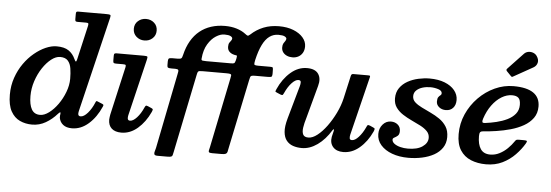

<svg xmlns="http://www.w3.org/2000/svg" viewBox="-56 -978 3746 1306"><g transform="rotate(5 1817.0 -325.0)"><path d="M416.5 -320Q416.5 -275.5 399 -229.2Q381.5 -183 353.8 -144Q326 -105 294 -81.2Q262 -57.5 233.5 -57.5Q193.5 -57.5 175.5 -89.5Q157.5 -121.5 157.5 -180Q157.5 -232 174 -282Q190.5 -332 217.5 -372.8Q244.5 -413.5 275.8 -437.8Q307 -462 336 -462Q372 -462 389.2 -442.2Q406.5 -422.5 411.5 -390Q416.5 -357.5 416.5 -320ZM654 -150Q658.5 -159.5 657 -162.8Q655.5 -166 647.5 -169.5L616.5 -182.5Q610 -185.5 607.5 -184.2Q605 -183 602 -176Q583.5 -131 557.5 -101.2Q531.5 -71.5 509 -71.5Q492 -71.5 492 -89Q492 -93 492.8 -98.2Q493.5 -103.5 494.5 -107.5L651 -757.5Q655 -773 650.2 -776.5Q645.5 -780 625.5 -780H431Q421 -780 418.5 -776Q416 -772 416 -761V-728Q416 -717 419.2 -713.5Q422.5 -710 433 -710H491.5Q505.5 -710 506.8 -704.5Q508 -699 506 -689.5L452 -454.5Q448.5 -440 444.5 -440.5Q440.5 -441 433.5 -456.5Q417.5 -492 388 -512Q358.5 -532 306 -532Q271.5 -532 232.2 -515Q193 -498 154.8 -466.5Q116.5 -435 85.5 -391Q54.5 -347 35.8 -293Q17 -239 17 -177Q17 -105.5 40 -64Q63 -22.5 101 -4.8Q139 13 185 13Q234.5 13 277.5 -11.8Q320.5 -36.5 354.5 -75.5Q364.5 -86.5 368.5 -86.8Q372.5 -87 371 -75Q370.5 -71.5 369.5 -65Q368.5 -58.5 369.5 -49Q375 -20 397 -2.8Q419 14.5 457 14.5Q518.5 14.5 570.2 -31Q622 -76.5 654 -150Z M924.5 -493.5Q929 -511.5 926 -515.8Q923 -520 901.5 -520H718Q707 -520 702.5 -517Q698 -514 698 -502.5V-471Q698 -457 701.8 -453.5Q705.5 -450 719 -450H766Q781 -450 784 -446.2Q787 -442.5 784 -429.5L709.5 -101.5Q708.5 -95 706.8 -84.8Q705 -74.5 705 -67Q705 -27.5 728.2 -6.5Q751.5 14.5 794.5 14.5Q854.5 14.5 905.5 -29.2Q956.5 -73 989 -143.5Q994 -155 994.2 -160.2Q994.5 -165.5 984.5 -169.5L960.5 -180Q949 -185 945 -182Q941 -179 936.5 -168.5Q918 -126.5 892.8 -99Q867.5 -71.5 846.5 -71.5Q830 -71.5 830 -89Q830 -93 830.5 -98.2Q831 -103.5 832 -107.5ZM818 -697Q818 -664.5 841 -644Q864 -623.5 896 -623.5Q928.5 -623.5 951.2 -644Q974 -664.5 974 -697Q974 -730 951.2 -750.2Q928.5 -770.5 896 -770.5Q864 -770.5 841 -750.2Q818 -730 818 -697Z M1527.5 -541Q1523.5 -526 1518 -523Q1512.5 -520 1497 -520H1328Q1314 -520 1303.5 -521.5Q1293 -523 1295 -535Q1300 -594.5 1323.8 -633.8Q1347.5 -673 1378.2 -692.2Q1409 -711.5 1435 -711.5Q1465 -711.5 1477.8 -704.5Q1490.5 -697.5 1490.5 -689.5Q1490.5 -681 1484.8 -674.2Q1479 -667.5 1473.2 -658.2Q1467.5 -649 1467.5 -631.5Q1467.5 -610.5 1479.8 -598Q1492 -585.5 1511.5 -580.5Q1519.5 -578 1526.2 -577.8Q1533 -577.5 1533 -571Q1533 -564 1531 -556.2Q1529 -548.5 1527.5 -541ZM1474 -450Q1493 -450 1499.5 -447.2Q1506 -444.5 1505.2 -437Q1504.5 -429.5 1501.5 -415.5L1404 61Q1402 72.5 1399.2 81.5Q1396.5 90.5 1400.8 95.2Q1405 100 1422.5 100H1486Q1507.5 100 1515.8 95.5Q1524 91 1526.2 81.2Q1528.5 71.5 1531.5 55L1630 -418Q1633 -432 1635.2 -438.8Q1637.5 -445.5 1644.8 -447.8Q1652 -450 1669.5 -450H1750Q1769.5 -450 1777.2 -452.2Q1785 -454.5 1785 -477.5L1784.5 -503.5Q1784.5 -516.5 1779.5 -518.2Q1774.5 -520 1761.5 -520H1684Q1656.5 -520 1655.5 -527.5Q1654.5 -535 1659 -557Q1673.5 -620.5 1693.8 -661.5Q1714 -702.5 1741 -722Q1768 -741.5 1802 -741.5Q1832 -741.5 1844.8 -734.5Q1857.5 -727.5 1857.5 -719.5Q1857.5 -711 1851.8 -703.5Q1846 -696 1840.2 -686Q1834.5 -676 1834.5 -658.5Q1834.5 -639.5 1844.5 -625.8Q1854.5 -612 1871.5 -604.5Q1888.5 -597 1909.5 -597Q1931.5 -597 1949.5 -606.5Q1967.5 -616 1978.2 -634.2Q1989 -652.5 1989 -678.5Q1989 -711.5 1965 -739.2Q1941 -767 1898.8 -783.5Q1856.5 -800 1801.5 -800Q1743 -800 1695.5 -781Q1648 -762 1610.5 -727Q1599 -716.5 1593.5 -717.5Q1588 -718.5 1574 -729.5Q1550 -748 1514.2 -759Q1478.5 -770 1434.5 -770Q1384 -770 1340.5 -756Q1297 -742 1262.8 -714.2Q1228.5 -686.5 1204.5 -645Q1180.5 -603.5 1167.5 -549Q1163.5 -529.5 1157.2 -524.8Q1151 -520 1133 -520H1098Q1076 -520 1071.8 -514.5Q1067.5 -509 1067.5 -495V-470Q1067.5 -457 1073 -453.5Q1078.5 -450 1097 -450H1123Q1138.5 -449.5 1142.5 -445Q1146.5 -440.5 1144.5 -431.8Q1142.5 -423 1140.5 -410.5L1039 98Q1036.5 110 1032.5 122Q1028.5 134 1032 142Q1035.5 150 1054 150H1119.5Q1139 150 1146.5 147.2Q1154 144.5 1156.2 136.8Q1158.5 129 1161.5 113.5L1271 -420.5Q1274 -435.5 1277 -441.5Q1280 -447.5 1287.8 -448.8Q1295.5 -450 1312.5 -450Z M1820.5 -372.5Q1816 -362 1814.8 -357.8Q1813.5 -353.5 1825 -349L1851 -338Q1863 -333.5 1866.2 -337Q1869.5 -340.5 1874.5 -351Q1894 -394 1918.8 -420.5Q1943.5 -447 1964 -447Q1980.5 -447 1980.8 -433.5Q1981 -420 1977 -406.5L1913 -179Q1897.5 -123.5 1901 -86.8Q1904.5 -50 1922 -28.2Q1939.5 -6.5 1966.8 2.8Q1994 12 2026.5 12Q2081 12 2133 -25Q2185 -62 2224.5 -127Q2229.5 -134.5 2232.5 -134Q2235.5 -133.5 2233.5 -123.5L2223.5 -82Q2216 -39 2239.8 -12.2Q2263.5 14.5 2309.5 14.5Q2369.5 14.5 2420.5 -28.8Q2471.5 -72 2504 -142.5Q2509.5 -155 2509.2 -160.8Q2509 -166.5 2495 -171.5L2475 -180.5Q2462.5 -185 2459.2 -181.5Q2456 -178 2451 -166.5Q2432 -125.5 2407.2 -98.5Q2382.5 -71.5 2362 -71.5Q2347 -71.5 2345.8 -83.2Q2344.5 -95 2347.5 -107.5L2446 -507Q2448.5 -516.5 2445.8 -518.2Q2443 -520 2431 -520H2334Q2324.5 -520 2321 -516.2Q2317.5 -512.5 2316 -505L2281 -349.5Q2269.5 -299.5 2245 -249Q2220.5 -198.5 2189.5 -156.2Q2158.5 -114 2126 -88.5Q2093.5 -63 2065 -63Q2037.5 -63 2028.8 -80Q2020 -97 2024.2 -127Q2028.5 -157 2040.5 -196L2100.5 -418Q2115 -469 2093.2 -501Q2071.5 -533 2015.5 -533Q1955 -533 1903.5 -488.2Q1852 -443.5 1820.5 -372.5Z M2881 -132Q2881 -96.5 2845.2 -71.8Q2809.5 -47 2745.5 -47Q2718.5 -47 2693.8 -53.2Q2669 -59.5 2653 -71.5Q2637 -83.5 2637 -99.5Q2637 -108.5 2648 -113.8Q2659 -119 2670.2 -128.5Q2681.5 -138 2681.5 -161Q2681.5 -188.5 2662.5 -204.5Q2643.5 -220.5 2616 -220.5Q2583 -220.5 2560 -194.2Q2537 -168 2537 -129Q2537 -86 2565.5 -53.5Q2594 -21 2643 -3Q2692 15 2754 15Q2802.5 15 2847.8 5.2Q2893 -4.5 2928.5 -24.2Q2964 -44 2985 -75Q3006 -106 3006 -148Q3006 -191 2987.5 -220Q2969 -249 2940 -269Q2911 -289 2878.5 -304.2Q2846 -319.5 2817 -333.8Q2788 -348 2769.5 -364.8Q2751 -381.5 2751 -406Q2751 -429.5 2767.2 -445.2Q2783.5 -461 2809 -468.8Q2834.5 -476.5 2863 -476.5Q2890 -476.5 2916.2 -468.2Q2942.5 -460 2942.5 -441.5Q2942.5 -432.5 2935.5 -427.8Q2928.5 -423 2921.8 -414Q2915 -405 2915 -384Q2915 -361 2933.8 -345.8Q2952.5 -330.5 2980 -330.5Q3010.5 -330.5 3029 -350.5Q3047.5 -370.5 3047.5 -405Q3047.5 -441.5 3023.5 -471Q2999.5 -500.5 2955.8 -517.8Q2912 -535 2852.5 -535Q2816 -535 2776.8 -526.5Q2737.5 -518 2704 -499.5Q2670.5 -481 2649.8 -451.5Q2629 -422 2629 -380Q2629 -343.5 2647.2 -318Q2665.5 -292.5 2694 -274Q2722.5 -255.5 2754.8 -240.5Q2787 -225.5 2815.8 -210.8Q2844.5 -196 2862.8 -177.2Q2881 -158.5 2881 -132Z M3564 -751Q3554.5 -765 3538 -771Q3521.5 -777 3504.5 -773.8Q3487.5 -770.5 3475.5 -757.5L3371.5 -647.5Q3363.5 -639.5 3371.5 -630.5L3400.5 -600.5Q3405.5 -595 3409 -595Q3412.5 -595 3418.5 -599L3549 -672Q3569.5 -683.5 3575 -705.2Q3580.5 -727 3564 -751ZM3081.5 -176Q3081.5 -108 3108 -66.5Q3134.5 -25 3180.5 -6Q3226.5 13 3284.5 13Q3347 13 3396.2 -11.2Q3445.5 -35.5 3482.2 -73.5Q3519 -111.5 3543 -152.5Q3550.5 -165.5 3547.5 -169.2Q3544.5 -173 3527.5 -173H3494.5Q3481.5 -173 3476.8 -170.8Q3472 -168.5 3467.5 -161.5Q3449 -134 3424.5 -110Q3400 -86 3370.2 -70.8Q3340.5 -55.5 3307 -55.5Q3262 -55.5 3241.2 -86.8Q3220.5 -118 3220.5 -173.5Q3220.5 -193 3225.5 -200.2Q3230.5 -207.5 3245 -208.5Q3287 -211.5 3335.5 -218.8Q3384 -226 3432 -239.5Q3480 -253 3519.5 -275.2Q3559 -297.5 3582.8 -330.5Q3606.5 -363.5 3606.5 -409.5Q3606.5 -471 3561.2 -502Q3516 -533 3425.5 -533Q3360 -533 3298.2 -504.8Q3236.5 -476.5 3187.8 -427Q3139 -377.5 3110.2 -313Q3081.5 -248.5 3081.5 -176ZM3254.5 -266.5Q3237.5 -264.5 3235.2 -271.5Q3233 -278.5 3238.5 -295.5Q3256 -348.5 3284.8 -387.8Q3313.5 -427 3349.2 -448.8Q3385 -470.5 3421 -470.5Q3450.5 -470.5 3464.8 -457.2Q3479 -444 3479 -409.5Q3479 -373 3458.2 -347.8Q3437.5 -322.5 3404 -306.2Q3370.5 -290 3331.2 -280.5Q3292 -271 3254.5 -266.5Z"/></g></svg>

Font: Besley SemiBold
Style: Italic
Weight: 600
Italic angle: -13°
Designer: Owen Earl
Foundry: indestructible type*
Version: Version 2.001